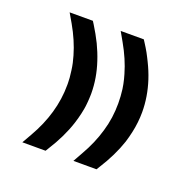

<svg xmlns="http://www.w3.org/2000/svg" viewBox="-103 -665 778 766"><g transform="rotate(20 286.0 -282.0)"><path d="M284.2 -557.6H382.3L390.1 -545.4Q400.9 -528.8 410.2 -512.2Q414.6 -503.9 418.9 -495.6Q423.3 -487.3 427.2 -479Q443.4 -446.3 454.1 -413.6Q475.6 -347.7 475.6 -282.2Q475.6 -260.3 473.1 -238.3Q470.7 -216.3 465.8 -194.3Q463.4 -183.1 460.4 -172.1Q457.5 -161.1 454.1 -149.9Q432.6 -85.4 390.1 -18.6L382.3 -5.9H284.2L306.6 -45.9Q340.3 -104.5 356.9 -162.6Q365.7 -191.9 369.9 -221.9Q374 -252 374 -282.2Q374 -312.5 370.1 -342.3Q368.7 -352.1 366.7 -362.1Q364.7 -372.1 362.3 -381.8Q359.9 -391.6 356.9 -401.4Q340.3 -459 306.6 -518.1ZM67.4 -557.6H166L173.8 -545.4Q184.1 -528.8 193.4 -512.2Q202.6 -495.6 210.9 -479Q226.6 -446.3 237.3 -413.6Q259.3 -347.7 259.3 -282.2Q259.3 -276.9 259 -271.2Q258.8 -265.6 258.5 -260.3Q258.3 -254.9 257.8 -249.3Q257.3 -243.7 256.8 -238.3Q256.3 -232.9 255.6 -227.3Q254.9 -221.7 253.9 -216.3Q252.9 -210.9 251.7 -205.3Q250.5 -199.7 249.5 -194.3Q244.6 -172.4 237.3 -149.9Q216.3 -85.4 173.8 -18.6L166 -5.9H67.4L90.3 -45.9Q124 -104.5 140.6 -162.6Q157.7 -221.7 157.7 -282.2Q157.7 -285.2 157.7 -288.3Q157.7 -291.5 157.5 -294.4Q157.2 -297.4 157.2 -300.3Q157.2 -303.2 157 -306.4Q156.7 -309.6 156.7 -312.5Q155.3 -327.1 153.3 -342.3Q151.4 -357.4 148.2 -372.1Q145 -386.7 140.6 -401.4Q124 -459 90.3 -518.1Z"/></g></svg>

Font: Gandom
Style: Bold
Weight: 700
Foundry: DejaVu fonts team - Redesigned by Saber Rastikerdar - Based on Samim Font
Version: Version 0.3